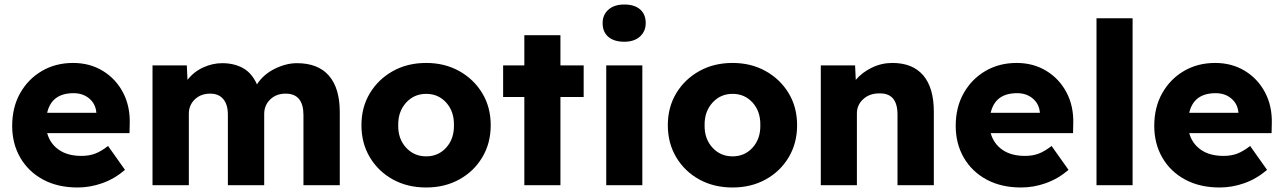

<svg xmlns="http://www.w3.org/2000/svg" viewBox="-20 -821 5688 851"><path d="M324 10Q236 10 171 -25Q106 -60 70 -122Q34 -184 34 -263Q34 -345 69 -407.5Q104 -470 165 -506Q226 -542 304 -542Q378 -542 435.5 -507Q493 -472 525 -411.5Q557 -351 555 -274L554 -231H189Q202 -184 241 -157Q280 -130 341 -130Q375 -130 401.5 -140Q428 -150 459 -174L534 -68Q487 -28 433 -9Q379 10 324 10ZM306 -408Q209 -408 189 -321H407V-322Q404 -360 376 -384Q348 -408 306 -408Z M656 0V-531H808L811 -467Q839 -503 880.5 -522Q922 -541 965 -541Q1017 -541 1056.5 -519.5Q1096 -498 1119 -447Q1147 -491 1197.5 -516Q1248 -541 1296 -541Q1390 -541 1438 -485.5Q1486 -430 1486 -324V0H1325V-311Q1325 -406 1246 -406Q1204 -406 1177.5 -380Q1151 -354 1151 -316V0H990V-312Q990 -358 969.5 -382Q949 -406 912 -406Q870 -406 843.5 -380.5Q817 -355 817 -317V0Z M1869 10Q1786 10 1721.5 -25.5Q1657 -61 1619.5 -123.5Q1582 -186 1582 -266Q1582 -346 1619.5 -408Q1657 -470 1721.5 -506Q1786 -542 1869 -542Q1951 -542 2015.5 -506Q2080 -470 2117.5 -408Q2155 -346 2155 -266Q2155 -186 2117.5 -123.5Q2080 -61 2015.5 -25.5Q1951 10 1869 10ZM1869 -128Q1923 -128 1958 -167Q1993 -206 1992 -266Q1993 -327 1958 -366Q1923 -405 1869 -405Q1815 -405 1779.5 -365.5Q1744 -326 1745 -266Q1744 -206 1779.5 -167Q1815 -128 1869 -128Z M2304 0V-391H2210V-531H2304V-665H2464V-531H2567V-391H2464V0Z M2747 -636Q2702 -636 2676.5 -657.5Q2651 -679 2651 -719Q2651 -755 2676.5 -778Q2702 -801 2747 -801Q2792 -801 2817 -779.5Q2842 -758 2842 -719Q2842 -682 2816.5 -659Q2791 -636 2747 -636ZM2667 0V-531H2827V0Z M3227 10Q3144 10 3079.5 -25.5Q3015 -61 2977.5 -123.5Q2940 -186 2940 -266Q2940 -346 2977.5 -408Q3015 -470 3079.5 -506Q3144 -542 3227 -542Q3309 -542 3373.5 -506Q3438 -470 3475.5 -408Q3513 -346 3513 -266Q3513 -186 3475.5 -123.5Q3438 -61 3373.5 -25.5Q3309 10 3227 10ZM3227 -128Q3281 -128 3316 -167Q3351 -206 3350 -266Q3351 -327 3316 -366Q3281 -405 3227 -405Q3173 -405 3137.5 -365.5Q3102 -326 3103 -266Q3102 -206 3137.5 -167Q3173 -128 3227 -128Z M3618 0V-531H3770L3773 -467Q3801 -500 3844 -521Q3887 -542 3935 -542Q4025 -542 4072 -487Q4119 -432 4119 -326V0H3958V-313Q3958 -410 3876 -407Q3834 -407 3806 -381.5Q3778 -356 3778 -318V0Z M4506 10Q4418 10 4353 -25Q4288 -60 4252 -122Q4216 -184 4216 -263Q4216 -345 4251 -407.5Q4286 -470 4347 -506Q4408 -542 4486 -542Q4560 -542 4617.5 -507Q4675 -472 4707 -411.5Q4739 -351 4737 -274L4736 -231H4371Q4384 -184 4423 -157Q4462 -130 4523 -130Q4557 -130 4583.5 -140Q4610 -150 4641 -174L4716 -68Q4669 -28 4615 -9Q4561 10 4506 10ZM4488 -408Q4391 -408 4371 -321H4589V-322Q4586 -360 4558 -384Q4530 -408 4488 -408Z M4840 0V-740H5000V0Z M5386 10Q5298 10 5233 -25Q5168 -60 5132 -122Q5096 -184 5096 -263Q5096 -345 5131 -407.5Q5166 -470 5227 -506Q5288 -542 5366 -542Q5440 -542 5497.5 -507Q5555 -472 5587 -411.5Q5619 -351 5617 -274L5616 -231H5251Q5264 -184 5303 -157Q5342 -130 5403 -130Q5437 -130 5463.5 -140Q5490 -150 5521 -174L5596 -68Q5549 -28 5495 -9Q5441 10 5386 10ZM5368 -408Q5271 -408 5251 -321H5469V-322Q5466 -360 5438 -384Q5410 -408 5368 -408Z"/></svg>

Font: Lexend
Style: Bold
Weight: 700
Designer: Bonnie Shaver-Troup, Thomas Jockin
Foundry: Lexend
Version: Version 1.007; ttfautohint (v1.8.3)